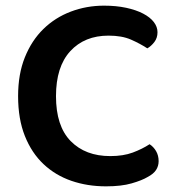

<svg xmlns="http://www.w3.org/2000/svg" viewBox="-20 -643 619 679"><path d="M501 -472Q475 -489 443 -503Q411 -517 364 -517Q279 -517 228.5 -462Q178 -407 178 -303Q178 -197 230 -144Q282 -91 370 -91Q416 -91 449.5 -103.5Q483 -116 509 -133Q523 -124 532 -108.5Q541 -93 541 -73Q541 -56 532 -42Q523 -28 502 -17Q482 -5 445.5 5.5Q409 16 355 16Q289 16 232.5 -3.5Q176 -23 134 -62.5Q92 -102 68 -162Q44 -222 44 -303Q44 -381 68 -440.5Q92 -500 133.5 -540.5Q175 -581 230.5 -602Q286 -623 348 -623Q391 -623 426 -615.5Q461 -608 486 -595Q511 -582 524 -565Q537 -548 537 -529Q537 -509 526 -494.5Q515 -480 501 -472Z"/></svg>

Font: Baloo 2 Latin SemiBold
Style: Regular
Weight: 400
Designer: Sarang Kulkarni and Ek Type
Foundry: Ek Type
Version: Version 1.001